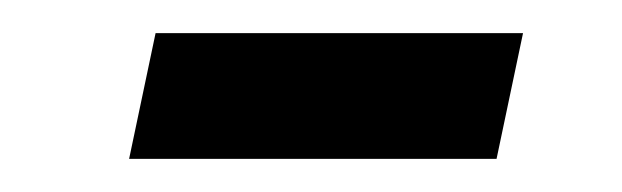

<svg xmlns="http://www.w3.org/2000/svg" viewBox="-20 -343 376 116"><path d="M58 -247 74 -323H296L280 -247Z"/></svg>

Font: Saira Semi Condensed
Style: Italic
Weight: 400
Width: 4
Italic angle: -12°
Designer: Hector Gatti with collaboration of the Omnibus-Type team
Foundry: Omnibus-Type
Version: Version 1.001; ttfautohint (v1.8)